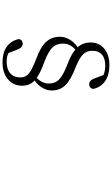

<svg xmlns="http://www.w3.org/2000/svg" viewBox="301 -1090 897 1540"><g transform="rotate(90 750.0 -319.5)"><path d="M477.5 109.4Q403.3 109.4 355.5 76.2Q307.6 43 293 -19.5Q293.9 -35.2 305.7 -44.9Q315.4 -52.7 329.1 -52.7Q362.3 -52.7 377.9 -7.8L405.3 62.5Q437.5 76.2 472.7 76.2Q534.2 76.2 567.4 47.4Q600.6 18.6 600.6 -34.2Q600.6 -76.2 569.8 -101.6Q539.1 -127 451.2 -161.1Q356.4 -195.3 314.5 -241.2Q274.4 -286.1 274.4 -350.6Q274.4 -391.6 295.9 -427.7Q317.4 -466.8 358.4 -493.2Q320.3 -535.2 320.3 -597.7Q320.3 -664.1 368.2 -705.1Q417 -748 502.9 -748Q579.1 -748 628.4 -714.8Q677.7 -681.6 692.4 -620.1Q691.4 -603.5 680.7 -594.7Q669.9 -585.9 655.3 -585.9Q623 -585.9 607.4 -630.9L581.1 -701.2Q544.9 -714.8 505.9 -714.8Q448.2 -714.8 417.5 -688Q386.7 -661.1 386.7 -611.3Q386.7 -567.4 413.1 -539.1Q442.4 -507.8 518.6 -477.5Q622.1 -437.5 664.1 -393.6Q705.1 -350.6 705.1 -284.2Q705.1 -247.1 684.6 -211.9Q664.1 -174.8 625 -148.4Q667 -109.4 667 -48.8Q667 21.5 617.2 64.5Q565.4 109.4 477.5 109.4ZM604.5 -165Q649.4 -209 649.4 -262.7Q649.4 -313.5 616.7 -345.2Q584 -377 496.1 -411.1Q417 -440.4 377.9 -474.6Q329.1 -433.6 329.1 -376Q329.1 -322.3 362.3 -289.1Q395.5 -255.9 480.5 -224.6Q559.6 -196.3 604.5 -165Z"/></g></svg>

Font: Bpmf Zihi Box R
Style: R
Weight: 400
Foundry: But Ko
Version: Version 1.320